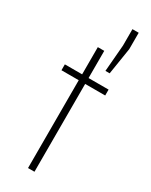

<svg xmlns="http://www.w3.org/2000/svg" viewBox="-211 -859 714 905"><g transform="rotate(30 146.0 -406.5)"><path d="M121 0V-478H27V-510H121V-658H156V-510H265V-478H156V0ZM208 -579 220 -724V-813H254V-724L231 -579Z"/></g></svg>

Font: Saira Semi Condensed Thin
Style: Regular
Weight: 100
Width: 4
Designer: Hector Gatti with collaboration of the Omnibus-Type team
Foundry: Omnibus-Type
Version: Version 1.001; ttfautohint (v1.8)